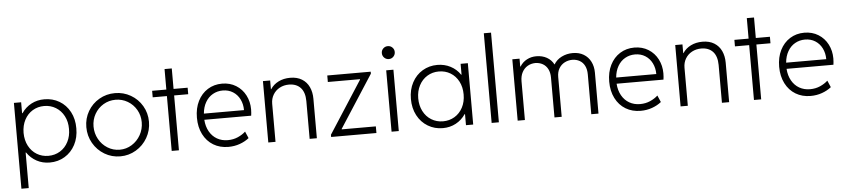

<svg xmlns="http://www.w3.org/2000/svg" viewBox="-50 -1076 7071 1604"><g transform="rotate(-5 3485.5 -273.5)"><path d="M74.2 -514.6H134.8V-422.9H138.7Q170.9 -470.7 220.5 -496.8Q270 -522.9 330.1 -522.5Q398.9 -522.5 455.1 -489.5Q511.2 -456.5 543.5 -396Q575.7 -335.4 575.2 -257.8Q575.7 -180.7 543.7 -120.1Q511.7 -59.6 455.6 -25.9Q399.4 7.8 330.1 7.8Q269.5 7.8 220.5 -18.8Q171.4 -45.4 139.2 -92.8H135.7V205.1H74.2ZM513.7 -257.8Q514.2 -318.4 489.3 -366Q464.4 -413.6 420.7 -440.2Q377 -466.8 323.2 -466.8Q269.5 -466.8 226.3 -440.7Q183.1 -414.6 158.2 -367.2Q133.3 -319.8 132.8 -257.8Q133.3 -195.8 158.4 -148.2Q183.6 -100.6 226.8 -74.7Q270 -48.8 323.2 -48.8Q377.9 -48.8 421.6 -75.7Q465.3 -102.5 489.7 -150.4Q514.2 -198.2 513.7 -257.8Z M659.2 -259.8Q659.2 -332.5 694.3 -392.8Q729.5 -453.1 789.6 -487.8Q849.6 -522.5 921.9 -522.5Q993.2 -522.5 1053.5 -487.8Q1113.8 -453.1 1149.2 -392.8Q1184.6 -332.5 1184.6 -259.8Q1184.6 -187 1149.2 -125.5Q1113.8 -64 1053.2 -28.1Q992.7 7.8 921.9 7.8Q849.6 7.8 789.6 -28.1Q729.5 -64 694.3 -125.2Q659.2 -186.5 659.2 -259.8ZM1124 -260.7Q1124 -317.9 1096.9 -365Q1069.8 -412.1 1023.4 -439.5Q977.1 -466.8 921.9 -466.8Q865.7 -466.8 819.6 -439.2Q773.4 -411.6 746.6 -364.3Q719.7 -316.9 719.7 -259.8Q719.7 -202.6 746.6 -154.1Q773.4 -105.5 819.8 -76.7Q866.2 -47.9 921.9 -47.9Q976.6 -47.9 1022.9 -76.7Q1069.3 -105.5 1096.7 -154.3Q1124 -203.1 1124 -260.7Z M1352.5 -460H1233.4V-514.6H1352.5V-686.5H1413.1V-514.6H1531.2V-460H1413.1V0H1352.5Z M1586.4 -257.8Q1586.4 -336.9 1616.5 -397Q1646.5 -457 1699.5 -490.2Q1752.4 -523.4 1819.8 -523.4Q1886.2 -523.4 1937.3 -491.7Q1988.3 -460 2015.9 -406.2Q2043.5 -352.5 2043.5 -288.1Q2043.5 -274.4 2042.2 -259Q2041 -243.7 2039.6 -235.4H1646.5Q1650.4 -178.7 1674.3 -136.5Q1698.2 -94.2 1737.8 -71.5Q1777.3 -48.8 1827.6 -48.8Q1874 -48.8 1912.6 -65.9Q1951.2 -83 1977.1 -107.4L2001.5 -50.8Q1968.8 -24.4 1923.8 -8.3Q1878.9 7.8 1827.6 7.8Q1756.8 7.8 1702.1 -25.1Q1647.5 -58.1 1616.9 -118.4Q1586.4 -178.7 1586.4 -257.8ZM1983.9 -287.1Q1983.9 -337.4 1963.6 -378.2Q1943.4 -418.9 1906.2 -442.4Q1869.1 -465.8 1820.8 -465.8Q1774.9 -465.8 1737.1 -444.3Q1699.2 -422.9 1675.8 -382.3Q1652.3 -341.8 1647.5 -287.1Z M2162.6 -514.6H2223.1V-441.4H2225.6Q2250.5 -480 2293.5 -501.2Q2336.4 -522.5 2391.1 -522.5Q2449.2 -522.5 2489.5 -497.6Q2529.8 -472.7 2549.8 -429.4Q2569.8 -386.2 2569.8 -331.1V0H2509.3V-317.4Q2508.8 -390.6 2473.9 -428.5Q2439 -466.3 2376.5 -466.8Q2333 -466.8 2298.1 -448Q2263.2 -429.2 2243.2 -395.5Q2223.1 -361.8 2223.1 -319.3V0H2162.6Z M2689.5 -18.6 2971.7 -456.1V-460H2702.1V-514.6H3066.4V-498L2783.2 -59.6V-55.7H3069.3V0H2689.5Z M3196.3 -514.6H3256.8V0H3196.3ZM3172.4 -661.1Q3172.4 -683.6 3188.2 -699.2Q3204.1 -714.8 3227.1 -714.8Q3249.5 -714.8 3265.1 -699.2Q3280.8 -683.6 3280.8 -661.1Q3280.8 -638.2 3265.1 -622.3Q3249.5 -606.4 3227.1 -606.4Q3204.1 -606.4 3188.2 -622.3Q3172.4 -638.2 3172.4 -661.1Z M3820.3 -92.8H3816.9Q3785.2 -45.4 3735.8 -18.8Q3686.5 7.8 3626 7.8Q3557.1 7.8 3501 -25.9Q3444.8 -59.6 3412.8 -120.1Q3380.9 -180.7 3380.9 -257.8Q3380.9 -335.4 3413.1 -395.8Q3445.3 -456.1 3501 -489.3Q3556.6 -522.5 3625 -522.5Q3685.1 -522.5 3735.1 -496.6Q3785.2 -470.7 3816.9 -423.8H3820.3V-514.6H3880.9V0H3820.3ZM3823.2 -257.8Q3823.2 -319.8 3798.3 -367.2Q3773.4 -414.6 3730.2 -440.7Q3687 -466.8 3632.8 -466.8Q3579.1 -466.8 3535.6 -440.2Q3492.2 -413.6 3467.3 -366Q3442.4 -318.4 3442.4 -257.8Q3442.4 -198.2 3466.8 -150.4Q3491.2 -102.5 3534.9 -75.7Q3578.6 -48.8 3632.8 -48.8Q3686 -48.8 3729.5 -74.7Q3772.9 -100.6 3798.1 -148.2Q3823.2 -195.8 3823.2 -257.8Z M4035.6 -752H4096.2V0H4035.6Z M4253.9 -514.6H4314.5V-448.2H4317.4Q4339.8 -484.4 4376 -503.4Q4412.1 -522.5 4455.1 -522.5Q4505.4 -522.5 4543.5 -501Q4581.5 -479.5 4601.6 -440.4Q4625 -480 4667.7 -501.2Q4710.4 -522.5 4760.7 -522.5Q4813.5 -522.5 4852.1 -499.5Q4890.6 -476.6 4911.1 -435.8Q4931.6 -395 4931.6 -343.8V0H4871.1V-334Q4871.1 -376 4856.2 -405.8Q4841.3 -435.5 4814.2 -450.9Q4787.1 -466.3 4752 -466.8Q4716.8 -466.3 4687.5 -450.9Q4658.2 -435.5 4640.6 -405.8Q4623 -376 4623 -334V0H4562.5V-334Q4562.5 -376 4547.1 -405.8Q4531.7 -435.5 4504.4 -450.9Q4477.1 -466.3 4442.4 -466.8Q4406.7 -466.3 4377.7 -449.5Q4348.6 -432.6 4331.5 -400.6Q4314.5 -368.7 4314.5 -324.2V0H4253.9Z M5043.9 -257.8Q5043.9 -336.9 5074 -397Q5104 -457 5157 -490.2Q5210 -523.4 5277.3 -523.4Q5343.8 -523.4 5394.8 -491.7Q5445.8 -460 5473.4 -406.2Q5501 -352.5 5501 -288.1Q5501 -274.4 5499.8 -259Q5498.5 -243.7 5497.1 -235.4H5104Q5107.9 -178.7 5131.8 -136.5Q5155.8 -94.2 5195.3 -71.5Q5234.9 -48.8 5285.2 -48.8Q5331.5 -48.8 5370.1 -65.9Q5408.7 -83 5434.6 -107.4L5459 -50.8Q5426.3 -24.4 5381.3 -8.3Q5336.4 7.8 5285.2 7.8Q5214.4 7.8 5159.7 -25.1Q5105 -58.1 5074.5 -118.4Q5043.9 -178.7 5043.9 -257.8ZM5441.4 -287.1Q5441.4 -337.4 5421.1 -378.2Q5400.9 -418.9 5363.8 -442.4Q5326.7 -465.8 5278.3 -465.8Q5232.4 -465.8 5194.6 -444.3Q5156.7 -422.9 5133.3 -382.3Q5109.9 -341.8 5105 -287.1Z M5620.1 -514.6H5680.7V-441.4H5683.1Q5708 -480 5751 -501.2Q5793.9 -522.5 5848.6 -522.5Q5906.7 -522.5 5947 -497.6Q5987.3 -472.7 6007.3 -429.4Q6027.3 -386.2 6027.3 -331.1V0H5966.8V-317.4Q5966.3 -390.6 5931.4 -428.5Q5896.5 -466.3 5834 -466.8Q5790.5 -466.8 5755.6 -448Q5720.7 -429.2 5700.7 -395.5Q5680.7 -361.8 5680.7 -319.3V0H5620.1Z M6235.4 -460H6116.2V-514.6H6235.4V-686.5H6295.9V-514.6H6414.1V-460H6295.9V0H6235.4Z M6469.2 -257.8Q6469.2 -336.9 6499.3 -397Q6529.3 -457 6582.3 -490.2Q6635.3 -523.4 6702.6 -523.4Q6769 -523.4 6820.1 -491.7Q6871.1 -460 6898.7 -406.2Q6926.3 -352.5 6926.3 -288.1Q6926.3 -274.4 6925 -259Q6923.8 -243.7 6922.4 -235.4H6529.3Q6533.2 -178.7 6557.1 -136.5Q6581.1 -94.2 6620.6 -71.5Q6660.2 -48.8 6710.4 -48.8Q6756.8 -48.8 6795.4 -65.9Q6834 -83 6859.9 -107.4L6884.3 -50.8Q6851.6 -24.4 6806.6 -8.3Q6761.7 7.8 6710.4 7.8Q6639.6 7.8 6585 -25.1Q6530.3 -58.1 6499.8 -118.4Q6469.2 -178.7 6469.2 -257.8ZM6866.7 -287.1Q6866.7 -337.4 6846.4 -378.2Q6826.2 -418.9 6789.1 -442.4Q6752 -465.8 6703.6 -465.8Q6657.7 -465.8 6619.9 -444.3Q6582 -422.9 6558.6 -382.3Q6535.2 -341.8 6530.3 -287.1Z"/></g></svg>

Font: Reddit Sans Chocolate Light
Style: Regular
Weight: 300
Designer: Stephen Hutchings
Foundry: Reddit
Version: Version 1.013